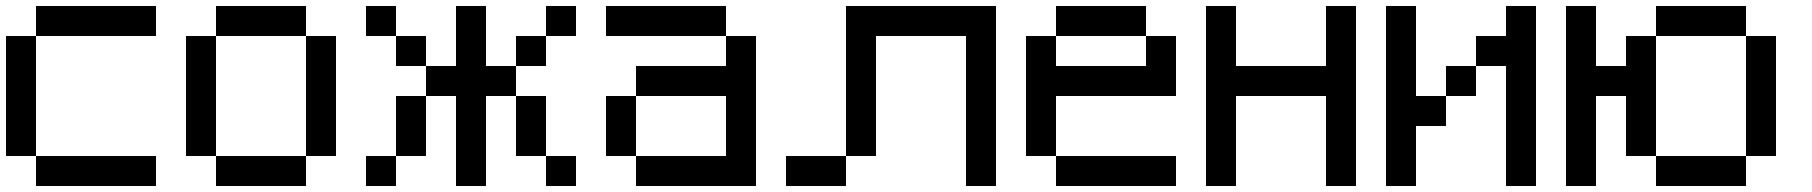

<svg xmlns="http://www.w3.org/2000/svg" viewBox="-20 -620 6040 640"><path d="M0 -100V-500H100V-100ZM100 -100H500V0H100ZM100 -500V-600H500V-500Z M600 -100V-500H700V-100ZM1000 -100V0H700V-100ZM1000 -500H1100V-100H1000ZM1000 -600V-500H700V-600Z M1200 0V-100H1300V0ZM1200 -500V-600H1300V-500ZM1400 -100H1300V-300H1400ZM1400 -500V-400H1300V-500ZM1400 -400H1500V-600H1600V-400H1700V-300H1600V0H1500V-300H1400ZM1800 -100H1700V-300H1800ZM1800 0V-100H1900V0ZM1800 -500V-400H1700V-500ZM1800 -600H1900V-500H1800Z M2000 -100V-300H2100V-100ZM2000 -500V-600H2400V-500ZM2100 -100H2400V-300H2100V-400H2400V-500H2500V0H2100Z M2600 0V-100H2800V0ZM2800 -100V-600H3300V0H3200V-500H2900V-100Z M3400 -100V-500H3500V-400H3800V-500H3900V-300H3500V-100ZM3500 -100H3900V0H3500ZM3500 -500V-600H3800V-500Z M4000 0V-600H4100V-400H4400V-600H4500V0H4400V-300H4100V0Z M4600 0V-600H4700V-300H4800V-200H4700V0ZM4800 -300V-400H4900V-300ZM4900 -400V-500H5000V-600H5100V0H5000V-400Z M5200 0V-600H5300V-400H5400V-500H5500V-100H5400V-300H5300V0ZM5500 -100H5800V0H5500ZM5500 -500V-600H5800V-500ZM5800 -100V-500H5900V-100Z"/></svg>

Font: Galmuri9 Regular
Style: Regular
Weight: 400
Designer: Lee Minseo (quiple)
Version: Version 2.399;hotconv 1.1.1;makeotfexe 2.6.0 DEVELOPMENT